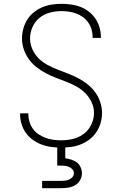

<svg xmlns="http://www.w3.org/2000/svg" viewBox="-20 -763 640 1003"><path d="M299 8Q273 8 247 4.5Q221 1 197 -8Q173 -17 151.5 -32.5Q130 -48 115 -69Q100 -90 92.5 -115Q85 -140 85 -166Q85 -167 85 -168.5Q85 -170 85 -171H128Q128 -170 128 -169Q128 -168 128 -167Q128 -146 134 -126.5Q140 -107 152 -90Q164 -73 181.5 -61.5Q199 -50 218 -43Q237 -36 257.5 -33Q278 -30 299 -30Q320 -30 341 -33Q362 -36 381.5 -43.5Q401 -51 418 -64Q435 -77 446.5 -94Q458 -111 464.5 -131.5Q471 -152 471 -173Q471 -202 458.5 -229Q446 -256 425.5 -276.5Q405 -297 379.5 -311Q354 -325 327 -335.5Q300 -346 272.5 -356.5Q245 -367 219.5 -380.5Q194 -394 171 -412Q148 -430 131 -453.5Q114 -477 104.5 -505Q95 -533 95 -562Q95 -588 102 -613.5Q109 -639 122.5 -660.5Q136 -682 156.5 -698.5Q177 -715 200.5 -725Q224 -735 249.5 -739Q275 -743 301 -743Q326 -743 351.5 -739.5Q377 -736 400.5 -727Q424 -718 444.5 -702Q465 -686 479 -665Q493 -644 500 -619.5Q507 -595 507 -570Q507 -569 507 -567.5Q507 -566 507 -565H464Q464 -566 464 -567Q464 -568 464 -569Q464 -589 458.5 -608.5Q453 -628 441.5 -644.5Q430 -661 414 -673Q398 -685 379.5 -692Q361 -699 341 -702Q321 -705 301 -705Q271 -705 240.5 -697Q210 -689 186.5 -670Q163 -651 150 -622Q137 -593 137 -562Q137 -533 149 -506Q161 -479 181.5 -458.5Q202 -438 228 -424Q254 -410 281 -399.5Q308 -389 335.5 -378.5Q363 -368 388.5 -354.5Q414 -341 437 -323Q460 -305 477 -281.5Q494 -258 503.5 -230Q513 -202 513 -173Q513 -146 505.5 -120.5Q498 -95 483.5 -73Q469 -51 448 -35Q427 -19 402.5 -9Q378 1 351.5 4.5Q325 8 299 8ZM200 220V182H300Q311 182 321.5 180.5Q332 179 342 174.5Q352 170 359 161.5Q366 153 366 142Q366 131 359 122.5Q352 114 342 109.5Q332 105 321.5 103.5Q311 102 300 102H279V0H321V64Q337 66 353 71Q369 76 381.5 85.5Q394 95 401 110.5Q408 126 408 142Q408 161 398.5 178Q389 195 372.5 204.5Q356 214 337.5 217Q319 220 300 220Z"/></svg>

Font: Iosevka Curly XLtEx
Style: Regular
Weight: 200
Width: 7
Monospace: yes
Designer: Belleve Invis
Foundry: Belleve Invis
Version: Version 11.1.0; ttfautohint (v1.8.3)